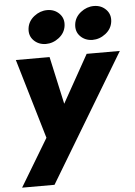

<svg xmlns="http://www.w3.org/2000/svg" viewBox="-61 -756 718 1021"><g transform="rotate(-5 298.0 -245.5)"><path d="M372 -622Q377 -660 409 -685Q441 -710 479 -710Q518 -710 543.5 -684Q569 -658 564 -619Q559 -581 527 -556Q495 -531 456 -531Q417 -532 392 -557.5Q367 -583 372 -622ZM123 -622Q128 -660 160 -685Q192 -710 230 -710Q269 -710 294.5 -684Q320 -658 315 -619Q310 -581 278 -556Q246 -531 207 -531Q168 -532 143 -557.5Q118 -583 123 -622ZM596 -460 188 219H15L167 -34L41 -460H221L277 -206L419 -460Z"/></g></svg>

Font: Jost* Heavy
Style: Italic
Weight: 800
Italic angle: -10°
Version: Version 3.7